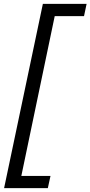

<svg xmlns="http://www.w3.org/2000/svg" viewBox="-20 -813 471 1000"><path d="M1.3 167 203.3 -793H431.1L417.6 -729H265L91.1 103.3H243L229.1 167Z"/></svg>

Font: Mona Sans ExtraLight
Style: Italic
Weight: 200
Italic angle: -11.6951°
Designer: Deni Anggara
Foundry: GitHub
Version: Version 2.000